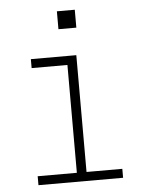

<svg xmlns="http://www.w3.org/2000/svg" viewBox="-52 -749 603 791"><g transform="rotate(-5 250.0 -353.5)"><path d="M75 0V-37H237V-483H89V-520H277V-37H425V0ZM213 -633V-707H287V-633Z"/></g></svg>

Font: Iosevka SS04 Extralight
Style: Regular
Weight: 200
Monospace: yes
Designer: Belleve Invis
Foundry: Belleve Invis
Version: Version 19.0.0; ttfautohint (v1.8.4)